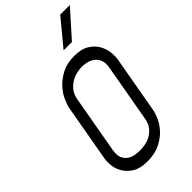

<svg xmlns="http://www.w3.org/2000/svg" viewBox="-284 -1006 1090 1090"><g transform="rotate(-45 260.5 -461.0)"><path d="M428 -520Q435 -557 424.5 -579.5Q414 -602 396 -614.5Q378 -627 356.5 -631Q335 -635 320 -635Q305 -635 282.5 -630.5Q260 -626 237.5 -613.5Q215 -601 196.5 -578.5Q178 -556 172 -519L111 -175Q105 -137 115.5 -115.5Q126 -94 144 -82.5Q162 -71 183.5 -68Q205 -65 220 -65Q235 -65 257.5 -68.5Q280 -72 302.5 -83.5Q325 -95 343 -116.5Q361 -138 367 -175ZM434 -175Q430 -153 416 -121.5Q402 -90 375 -61Q348 -32 306 -11.5Q264 9 206 9Q149 9 115.5 -11.5Q82 -32 64.5 -61Q47 -90 43.5 -121.5Q40 -153 44 -175L105 -519Q109 -541 123.5 -573.5Q138 -606 165.5 -636Q193 -666 234.5 -687.5Q276 -709 334 -709Q391 -709 424.5 -688Q458 -667 475 -637Q492 -607 495.5 -574.5Q499 -542 495 -520ZM381 -774H314L444 -931H521Z"/></g></svg>

Font: Marvel
Style: Bold Italic
Weight: 700
Italic angle: -12°
Designer: Carolina Trebol
Foundry: Carolina Trebol
Version: Version 1.001